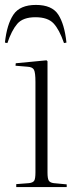

<svg xmlns="http://www.w3.org/2000/svg" viewBox="-22 -760 327 780"><path d="M44 0V-12L96 -16Q112 -18 117 -26Q122 -34 122 -60V-427Q122 -465 116 -476.5Q110 -488 89 -489L41 -493L42 -503L167 -515L171 -511V-59Q171 -35 176 -26.5Q181 -18 196 -16L249 -11V0ZM124 -740Q189 -740 214.5 -701Q240 -662 248 -587L238 -585Q219 -640 195.5 -665Q172 -690 122 -690Q71 -690 48 -663Q25 -636 8 -585L-2 -587Q6 -661 32.5 -700.5Q59 -740 124 -740Z"/></svg>

Font: Literata 72pt ExtraLight
Style: Regular
Weight: 200
Designer: Latin by Veronika Burian and Jose Scaglione. Greek by Irene Vlachou. Cyrillic by Vera Evstafieva.
Foundry: TypeTogether
Version: Version 3.002